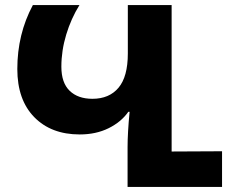

<svg xmlns="http://www.w3.org/2000/svg" viewBox="-20 -734 894 754"><path d="M481 0V-156Q481 -184 483 -219Q485 -254 489 -295H484Q456 -255 406.5 -230.5Q357 -206 293 -206Q181 -206 114.5 -274Q48 -342 48 -463Q48 -600 109 -714H292Q259 -661 240 -598Q221 -535 221 -472Q221 -409 253.5 -377.5Q286 -346 343 -346Q409 -346 445.5 -389.5Q482 -433 482 -524V-714H654V-139L852 -140V0Z"/></svg>

Font: Noto Sans Georgian ExtraBold
Style: Regular
Weight: 800
Designer: Monotype Design Team, Akaki Razmadze
Foundry: Google LLC
Version: Version 2.005; ttfautohint (v1.8.4.7-5d5b)